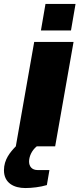

<svg xmlns="http://www.w3.org/2000/svg" viewBox="-66 -740 405 971"><path d="M141 -586H293L316 -720H164ZM14 0C-15 30 -46 67 -46 121C-46 186 5 211 62 211C95 211 138 206 171 196L184 120H124C95 120 81 101 81 77C81 52 94 21 120 0H213L306 -528H107Z"/></svg>

Font: Archivo Black
Style: Italic
Weight: 900
Italic angle: -10°
Designer: Hector Gatti
Foundry: Omnibus-Type
Version: Version 2.001